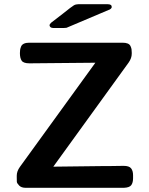

<svg xmlns="http://www.w3.org/2000/svg" viewBox="-20 -898 712 918"><path d="M60.1 -48.8V-58.1Q60.1 -79.1 75.2 -100.1L436 -598.1L121.1 -595.2Q92.3 -595.2 83.7 -607.7Q75.2 -620.1 75.2 -644Q75.2 -653.8 76.2 -659.9Q77.1 -666 80.6 -675Q84 -684.1 94 -689Q104 -693.8 119.1 -693.8H565.9Q581.1 -693.8 590.6 -689.9Q600.1 -686 604 -677.5Q607.9 -668.9 608.9 -662.4Q609.9 -655.8 609.9 -646V-641.1Q609.9 -620.1 595.2 -599.1L234.9 -101.1L474.1 -104H502.9Q557.1 -105 570.8 -105Q597.7 -105 606.9 -93Q616.2 -81.1 616.2 -60.1V-45.9Q616.2 -24.9 607.7 -12.9Q599.1 -1 571.8 0H103Q82 0 71.5 -11Q61 -22 60.5 -28.8Q60.1 -35.6 60.1 -48.8ZM216.8 -776.9Q216.8 -781.7 224.1 -789.1Q247.1 -807.1 279.8 -832Q323.7 -867.2 333.3 -872.6Q342.8 -877.9 355 -877.9H494.1Q514.2 -877.9 514.2 -865.2Q514.2 -862.3 512.7 -859.6Q511.2 -856.9 509 -855.5Q506.8 -854 503.9 -852.1L501 -851.1Q304.2 -767.1 297.9 -765.1Q293 -764.2 285.2 -764.2H233.9Q218.8 -764.6 216.8 -776.9Z"/></svg>

Font: CMU Sans Serif
Style: Bold
Weight: 700
Version: Version 0.7.0